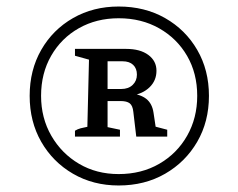

<svg xmlns="http://www.w3.org/2000/svg" viewBox="-20 -768 731 589"><path d="M344 -199Q266 -199 204 -235Q142 -271 106.5 -333Q71 -395 71 -474Q71 -553 106.5 -615Q142 -677 204 -712.5Q266 -748 344 -748Q424 -748 486.5 -712.5Q549 -677 585 -615Q621 -553 621 -474Q621 -395 585 -333Q549 -271 486.5 -235Q424 -199 344 -199ZM210 -349V-367Q218 -372 227.5 -374.5Q237 -377 248 -379L253 -585L210 -597V-618H310V-378L348 -370V-349ZM344 -234Q414 -234 468.5 -265.5Q523 -297 554 -351.5Q585 -406 585 -474Q585 -543 554 -596.5Q523 -650 468.5 -681Q414 -712 344 -712Q276 -712 222 -681.5Q168 -651 137 -597Q106 -543 106 -474Q106 -406 137.5 -351.5Q169 -297 222.5 -265.5Q276 -234 344 -234ZM398 -349 389 -425Q387 -444 378 -451Q369 -458 350 -458H281V-495H352Q374 -495 387 -507.5Q400 -520 400 -539Q400 -558 388.5 -569Q377 -580 356 -580H281V-618H367Q410 -618 435 -599.5Q460 -581 460 -551Q460 -521 439 -500.5Q418 -480 384 -475L374 -483Q411 -479 429 -464.5Q447 -450 451 -422L462 -349L432 -386L493 -370V-349Z"/></svg>

Font: Piazzolla 24pt SemiBold
Style: Regular
Weight: 600
Designer: Juan Pablo del Peral
Foundry: Huerta Tipografica
Version: Version 2.005